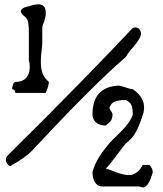

<svg xmlns="http://www.w3.org/2000/svg" viewBox="-20 -761 740 872"><path d="M191 -348 188 -339H50Q50 -339 49.5 -342Q49 -345 47 -350Q43 -355 35 -356Q38 -388 50 -389Q102 -389 113 -436Q115 -447 115 -460Q115 -473 111 -487V-618Q111 -664 101 -677Q99 -680 96 -683Q56 -712 91 -727Q103 -732 111 -732Q176 -756 186 -719Q187 -715 187.5 -709.5Q188 -704 188 -699Q188 -682 175 -649Q172 -640 172 -634V-568Q172 -557 169 -530Q159 -454 177 -419Q188 -401 202 -389Q202 -381 198.5 -368.5Q195 -356 191 -348ZM35 -12Q24 0 13 -17Q-2 -38 17 -57L20 -60Q210 -248 350.5 -392Q491 -536 583 -634Q606 -642 617 -622Q625 -605 613 -586Q605 -569 575 -536Q567 -526 561.5 -518Q556 -510 552 -503Q475 -436 376.5 -338Q278 -240 157 -110Q150 -103 142.5 -95Q135 -87 127 -78Q93 -43 35 -12ZM631 90Q624 91 613 86H446Q413 86 403 46Q400 34 400 21Q416 -45 491 -126Q495 -130 501.5 -136Q508 -142 516 -150Q567 -199 580 -232L583 -241Q583 -278 572 -292Q565 -299 552 -307Q504 -307 487 -290Q482 -283 477 -274Q477 -266 486 -254Q491 -246 491 -241Q491 -216 475 -203Q470 -199 466.5 -196Q463 -193 461 -191Q417 -191 404 -222Q400 -230 400 -241Q400 -339 473 -364Q497 -372 522 -372Q527 -372 566 -359Q577 -356 583 -356Q646 -313 632 -251Q631 -249 630.5 -246Q630 -243 629 -241Q606 -166 579 -135Q572 -128 565.5 -121.5Q559 -115 552 -110Q545 -103 501 -44Q491 -31 481 -18.5Q471 -6 461 5Q475 8 499 18Q555 40 582 32Q610 22 629 -12H659Q673 5 673 16L674 21Q655 88 631 90Z"/></svg>

Font: New Tegomin
Style: Regular
Weight: 400
Designer: Kyosuke Nagai
Version: Version 1.000